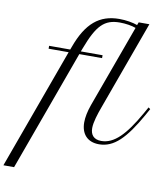

<svg xmlns="http://www.w3.org/2000/svg" viewBox="-310 -929 1120 1278"><g transform="rotate(10 249.5 -289.5)"><path d="M-37.6 -559.1H97.7L-199.2 257.3H-127L169.9 -559.1H323.7V-578.6H176.8L186 -602.5C246.6 -762.7 295.4 -813 399.4 -813C438.5 -813 481 -806.2 508.3 -795.9L304.7 -236.8C289.1 -192.9 280.8 -151.4 280.8 -117.7C280.8 -41 322.8 9.3 402.3 9.3C503.9 9.3 578.1 -67.4 673.3 -235.4L698.2 -280.3L685.5 -289.6L660.2 -244.6C572.8 -90.8 501 -15.1 413.1 -15.1C363.3 -15.1 339.8 -43.9 339.8 -88.9C339.8 -129.4 358.4 -186 377 -236.8L594.7 -835.9H522.5L515.1 -816.4C483.4 -828.1 436.5 -835.9 392.6 -835.9C258.3 -835.9 172.9 -765.1 112.3 -598.1L105 -578.6H-37.6Z"/></g></svg>

Font: Petit Formal Script
Style: Regular
Weight: 400
Designer: Pablo Impallari, Brenda Gallo, Rodrigo Fuenzalida
Foundry: Pablo Impallari, Brenda Gallo, Rodrigo Fuenzalida
Version: Version 1.001